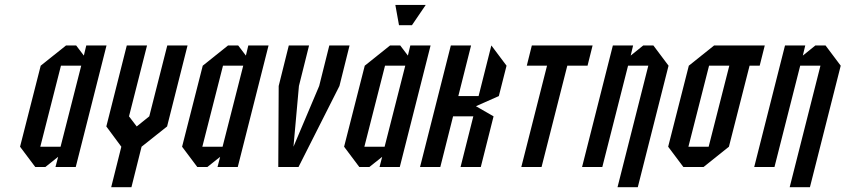

<svg xmlns="http://www.w3.org/2000/svg" viewBox="-20 -687 3479 790"><path d="M219.2 -41.7 166.7 0H125L62.5 -83.3L147.5 -416.7L251.7 -500H293.3L325 -458.3L335 -500H418.3L291.7 0H208.3ZM314.2 -416.7H230.8L145.8 -83.3H229.2Z M520.8 83.3H437.5L479.2 -83.3L417.5 -166.7L501.7 -500H585L510.8 -208.3L542.5 -166.7L594.2 -208.3L668.3 -500H751.7L667.5 -166.7L562.5 -83.3Z M885.8 -41.7 833.3 0H791.7L729.2 -83.3L814.2 -416.7L918.3 -500H960L991.7 -458.3L1001.7 -500H1085L958.3 0H875ZM980.8 -416.7H897.5L812.5 -83.3H895.8Z M1168.3 -500H1251.7L1210 -333.3L1187.5 -83.3L1293.3 -333.3L1335 -500H1418.3L1376.7 -333.3L1208.3 0H1125L1126.7 -333.3Z M1552.5 -41.7 1500 0H1458.3L1395.8 -83.3L1480.8 -416.7L1585 -500H1626.7L1658.3 -458.3L1668.3 -500H1751.7L1625 0H1541.7ZM1647.5 -416.7H1564.2L1479.2 -83.3H1562.5ZM1621.7 -583.3 1606.7 -666.7H1731.7L1675 -583.3Z M1791.7 0H1708.3L1835 -500H1918.3L1865.8 -291.7H1949.2L2001.7 -500L2064.2 -416.7L2032.5 -291.7L1938.3 -250L2010.8 -208.3L1958.3 0H1875L1927.5 -208.3H1844.2Z M2208.3 0H2125L2230.8 -416.7H2147.5L2168.3 -500H2418.3L2397.5 -416.7H2314.2Z M2458.3 0H2375L2501.7 -500H2585L2575 -458.3L2626.7 -500H2668.3L2730.8 -416.7L2604.2 83.3H2520.8L2647.5 -416.7H2564.2Z M3064.2 -416.7 2979.2 -83.3 2875 0H2791.7L2729.2 -83.3L2814.2 -416.7L2918.3 -500H3126.7L3105.8 -416.7ZM2897.5 -416.7 2812.5 -83.3H2895.8L2980.8 -416.7Z M3166.7 0H3083.3L3210 -500H3293.3L3283.3 -458.3L3335 -500H3376.7L3439.2 -416.7L3312.5 83.3H3229.2L3355.8 -416.7H3272.5Z"/></svg>

Font: Yulong
Style: Italic
Weight: 400
Italic angle: -14.25°
Designer: GGBotNet
Foundry: f0n7.com
Version: 1.00